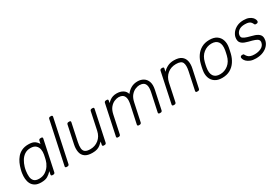

<svg xmlns="http://www.w3.org/2000/svg" viewBox="54 -1663 3790 2627"><g transform="rotate(-30 1948.5 -350.0)"><path d="M207 10Q149 10 113 -11Q77 -32 59 -67Q41 -102 37.5 -145Q34 -188 41 -232Q43 -247 46 -260Q49 -273 53 -288Q64 -332 83 -374.5Q102 -417 132 -452.5Q162 -488 206 -509Q250 -530 310 -530Q376 -530 409 -507Q442 -484 459 -451L469 -498Q471 -508 478 -514Q485 -520 495 -520H512Q522 -520 527 -514Q532 -508 530 -498L429 -22Q427 -12 420 -6Q413 0 403 0H386Q376 0 371 -6Q366 -12 368 -22L378 -69Q347 -35 310 -12.5Q273 10 207 10ZM207 -48Q264 -48 306 -75Q348 -102 374.5 -142.5Q401 -183 411 -224Q415 -239 420 -263Q425 -287 428 -302Q436 -342 429 -381Q422 -420 394 -446Q366 -472 310 -472Q256 -472 217.5 -446Q179 -420 154 -378Q129 -336 115 -288Q111 -273 108 -260Q105 -247 103 -232Q96 -184 99.5 -142Q103 -100 128 -74Q153 -48 207 -48Z M610 0Q600 0 595 -6Q590 -12 592 -22L734 -688Q736 -698 743 -704Q750 -710 760 -710H777Q787 -710 792 -704Q797 -698 795 -688L653 -22Q651 -12 644 -6Q637 0 627 0Z M1016 10Q940 10 900 -19.5Q860 -49 850 -100Q840 -151 853 -214L913 -498Q915 -508 922.5 -514Q930 -520 940 -520H957Q967 -520 971.5 -514Q976 -508 974 -498L915 -219Q903 -163 906.5 -124.5Q910 -86 935.5 -67Q961 -48 1016 -48Q1091 -48 1147.5 -93.5Q1204 -139 1221 -219L1280 -498Q1282 -508 1289.5 -514Q1297 -520 1307 -520H1324Q1334 -520 1338.5 -514Q1343 -508 1341 -498L1240 -22Q1238 -12 1231 -6Q1224 0 1214 0H1197Q1187 0 1182 -6Q1177 -12 1179 -22L1189 -69Q1166 -46 1143.5 -28Q1121 -10 1091.5 0Q1062 10 1016 10Z M1421 0Q1411 0 1406 -6Q1401 -12 1403 -22L1504 -498Q1506 -508 1513.5 -514Q1521 -520 1531 -520H1548Q1558 -520 1562.5 -514Q1567 -508 1565 -498L1558 -463Q1579 -485 1600 -499.5Q1621 -514 1646.5 -522Q1672 -530 1705 -530Q1761 -530 1801.5 -506Q1842 -482 1855 -436Q1887 -479 1932 -504.5Q1977 -530 2035 -530Q2088 -530 2127.5 -505.5Q2167 -481 2184 -433Q2201 -385 2186 -313L2124 -22Q2122 -12 2115 -6Q2108 0 2098 0H2081Q2071 0 2066 -6Q2061 -12 2063 -22L2123 -303Q2137 -369 2128.5 -405.5Q2120 -442 2094.5 -457Q2069 -472 2033 -472Q2003 -472 1966.5 -457Q1930 -442 1899 -405.5Q1868 -369 1854 -303L1794 -22Q1792 -12 1785 -6Q1778 0 1768 0H1751Q1741 0 1736 -6Q1731 -12 1733 -22L1793 -303Q1807 -369 1797.5 -405.5Q1788 -442 1762.5 -457Q1737 -472 1703 -472Q1673 -472 1636.5 -457Q1600 -442 1569 -405.5Q1538 -369 1524 -304L1464 -22Q1462 -12 1455 -6Q1448 0 1438 0Z M2300 0Q2290 0 2285 -6Q2280 -12 2282 -22L2383 -498Q2385 -508 2392.5 -514Q2400 -520 2410 -520H2427Q2437 -520 2441.5 -514Q2446 -508 2444 -498L2434 -451Q2465 -486 2509 -508Q2553 -530 2610 -530Q2686 -530 2726.5 -500.5Q2767 -471 2778 -420.5Q2789 -370 2775 -306L2714 -22Q2712 -12 2705 -6Q2698 0 2688 0H2671Q2661 0 2656 -6Q2651 -12 2653 -22L2712 -301Q2730 -386 2711 -429Q2692 -472 2610 -472Q2531 -472 2475 -426.5Q2419 -381 2402 -301L2343 -22Q2341 -12 2334 -6Q2327 0 2317 0Z M3067 10Q2998 10 2954 -20Q2910 -50 2893 -102Q2876 -154 2888 -218Q2890 -233 2896 -260Q2902 -287 2906 -302Q2922 -367 2956.5 -418.5Q2991 -470 3044.5 -500Q3098 -530 3170 -530Q3242 -530 3285.5 -500Q3329 -470 3345.5 -418.5Q3362 -367 3350 -302Q3347 -287 3341.5 -260Q3336 -233 3332 -218Q3316 -154 3281.5 -102Q3247 -50 3193.5 -20Q3140 10 3067 10ZM3067 -48Q3138 -48 3194.5 -93Q3251 -138 3272 -223Q3276 -238 3280.5 -260Q3285 -282 3288 -297Q3303 -383 3272 -427.5Q3241 -472 3170 -472Q3100 -472 3043.5 -427.5Q2987 -383 2966 -297Q2962 -282 2957 -260Q2952 -238 2950 -223Q2935 -138 2965 -93Q2995 -48 3067 -48Z M3600 10Q3548 10 3513.5 -4Q3479 -18 3459 -37.5Q3439 -57 3432 -76Q3425 -95 3426 -105Q3428 -116 3436.5 -121.5Q3445 -127 3452 -127H3467Q3473 -127 3477.5 -125Q3482 -123 3486 -114Q3495 -97 3509 -81.5Q3523 -66 3547.5 -57Q3572 -48 3612 -48Q3672 -48 3716 -71Q3760 -94 3770 -139Q3776 -167 3763.5 -184Q3751 -201 3717 -214Q3683 -227 3623 -241Q3563 -256 3534.5 -277Q3506 -298 3499.5 -325.5Q3493 -353 3500 -385Q3508 -420 3534.5 -453.5Q3561 -487 3605.5 -508.5Q3650 -530 3710 -530Q3759 -530 3791 -517Q3823 -504 3841 -485.5Q3859 -467 3865.5 -449Q3872 -431 3870 -420Q3869 -410 3861 -404Q3853 -398 3844 -398H3829Q3821 -398 3816.5 -401.5Q3812 -405 3810 -411Q3803 -427 3792 -441Q3781 -455 3759.5 -463.5Q3738 -472 3698 -472Q3638 -472 3603.5 -447.5Q3569 -423 3561 -385Q3556 -363 3564.5 -346.5Q3573 -330 3603 -316.5Q3633 -303 3693 -288Q3754 -274 3787 -253.5Q3820 -233 3829.5 -205Q3839 -177 3831 -139Q3823 -99 3793 -65Q3763 -31 3714 -10.5Q3665 10 3600 10Z"/></g></svg>

Font: Rubik Light
Style: Italic
Weight: 300
Italic angle: -12°
Designer: Hubert and Fischer
Foundry: Hubert and Fischer
Version: Version 2.300;gftools[0.9.30]